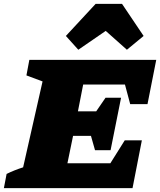

<svg xmlns="http://www.w3.org/2000/svg" viewBox="-63 -968 824 988"><path d="M-43 0 -29 -73Q-9 -83 12.5 -91.5Q34 -100 56 -107L156 -549L73 -580L88 -660H741L696 -432H607L580 -533H365L338 -395H432L480 -465H560L506 -195H426L405 -269H313L284 -128H505L579 -246H667L619 0ZM565 -948 676 -783 590 -712 481 -809 340 -712 276 -783 429 -948Z"/></svg>

Font: Piazzolla Black
Style: Italic
Weight: 900
Italic angle: -11.3°
Designer: Juan Pablo del Peral
Foundry: Huerta Tipografica
Version: Version 1.330